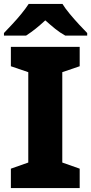

<svg xmlns="http://www.w3.org/2000/svg" viewBox="-20 -951 461 971"><path d="M383 0H35V-98L123 -129V-586L35 -616V-714H383V-616L295 -586V-129L383 -98ZM296 -931Q310 -908 333 -880.5Q356 -853 379.5 -827.5Q403 -802 421 -784V-771H310Q283 -786 259.5 -805Q236 -824 209 -848Q183 -824 160.5 -806Q138 -788 112 -771H0V-784Q18 -803 42 -828.5Q66 -854 88 -881Q110 -908 125 -931Z"/></svg>

Font: Noto Sans Cherokee ExtraBold
Style: Regular
Weight: 800
Designer: Monotype Design Team
Foundry: Monotype Imaging Inc.
Version: Version 2.001; ttfautohint (v1.8.4.7-5d5b)